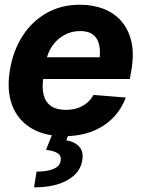

<svg xmlns="http://www.w3.org/2000/svg" viewBox="-20 -573 604 823"><path d="M254.9 10.7Q170.4 10.7 113.3 -23.9Q56.2 -58.6 32 -122.1Q7.8 -185.5 22.5 -272.5Q36.1 -356 76.9 -419.2Q117.7 -482.4 180.4 -517.6Q243.2 -552.7 322.8 -552.7Q377.9 -552.7 423.1 -535.4Q468.3 -518.1 499.3 -483.2Q530.3 -448.2 542.7 -396.2Q555.2 -344.2 543.5 -274.4L536.6 -234.4H76.2L91.3 -327.6H479L404.3 -304.2Q411.6 -346.2 406 -376.5Q400.4 -406.7 380.4 -423.3Q360.4 -439.9 323.7 -439.9Q286.1 -439.9 255.1 -422.6Q224.1 -405.3 203.6 -375.5Q183.1 -345.7 176.8 -307.6L166 -241.7Q159.2 -197.8 167 -166.5Q174.8 -135.3 198.5 -118.7Q222.2 -102.1 262.7 -102.1Q289.6 -102.1 312.3 -109.6Q335 -117.2 352.3 -131.6Q369.6 -146 380.9 -166L519 -154.8Q500.5 -104.5 463.9 -67.4Q427.2 -30.3 374.8 -9.8Q322.3 10.7 254.9 10.7ZM206.1 -2.9H275.9L264.2 28.3Q299.3 33.7 319.3 55.4Q339.4 77.1 332.5 114.7Q324.2 167.5 270 198.7Q215.8 230 126 230L136.7 162.6Q181.2 162.6 208.3 151.6Q235.4 140.6 239.7 118.2Q244.1 96.2 228.8 85Q213.4 73.7 177.2 69.3Z"/></svg>

Font: Inter Tight
Style: Bold Italic
Weight: 700
Italic angle: -9.39999°
Designer: Rasmus Andersson
Foundry: rsms
Version: Version 3.004